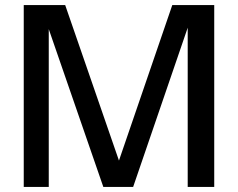

<svg xmlns="http://www.w3.org/2000/svg" viewBox="-20 -740 942 760"><path d="M74 0V-720H238L478 -26H424L662 -720H828V0H723V-677H739L507 0H389L157 -671H173V0Z"/></svg>

Font: Instrument Sans Medium
Style: Regular
Weight: 500
Designer: Rodrigo Fuenzalida
Foundry: fragTYPE
Version: Version 1.000;gftools[0.9.28]